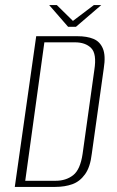

<svg xmlns="http://www.w3.org/2000/svg" viewBox="-20 -733 460 753"><path d="M38 0 122 -591H284Q321 -591 346.5 -580.5Q372 -570 383.5 -542.5Q395 -515 387 -465L340 -130Q334 -78 313.5 -49.5Q293 -21 263.5 -10.5Q234 0 197 0ZM79 -24H198Q239 -24 267 -46Q295 -68 304 -130L350 -459Q360 -522 337.5 -544.5Q315 -567 274 -567H154ZM247 -628 173 -713H203L266 -651L348 -713H377L278 -628Z"/></svg>

Font: Alumni Sans Thin ExtraLight
Style: Italic
Weight: 250
Italic angle: -8°
Version: Version 1.016